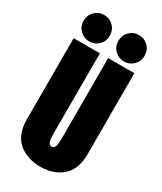

<svg xmlns="http://www.w3.org/2000/svg" viewBox="-224 -975 898 1066"><g transform="rotate(30 225.0 -442.0)"><path d="M29 -811.5Q29 -847.5 53.2 -872Q77.5 -896.5 113 -896.5Q148.5 -896.5 172.8 -872Q197 -847.5 197 -811.5Q197 -776 172.5 -751.8Q148 -727.5 113 -727.5Q78 -727.5 53.5 -751.8Q29 -776 29 -811.5ZM252 -811.5Q252 -847.5 276.2 -872Q300.5 -896.5 336 -896.5Q371.5 -896.5 395.8 -872Q420 -847.5 420 -811.5Q420 -776 395.5 -751.8Q371 -727.5 336 -727.5Q301 -727.5 276.5 -751.8Q252 -776 252 -811.5ZM225 11Q188 11 155 1.2Q122 -8.5 93 -29.5Q64 -50.5 47 -88.5Q30 -126.5 30 -178V-700H198V-190Q198 -147 204.2 -132Q210.5 -117 225 -117Q239 -117 245 -132Q251 -147 251 -190V-700H419V-178Q419 -136.5 407.8 -103.5Q396.5 -70.5 377.8 -49.5Q359 -28.5 333.5 -14.5Q308 -0.5 281.2 5.2Q254.5 11 225 11Z"/></g></svg>

Font: League Mono Condensed ExtraBold
Style: Regular
Weight: 800
Width: 1
Designer: Tyler Finck
Foundry: The League of Moveable Type / Tyler Finck
Version: Version 2.210